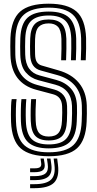

<svg xmlns="http://www.w3.org/2000/svg" viewBox="-20 -829 522 1030"><path d="M241.5 -75.5Q193 -75.5 170.1 -99.2Q147.2 -123 145 -180Q144 -209 144.6 -240.8Q145.2 -272.5 147.2 -297.2H173.5Q171.8 -272.5 171 -243Q170.2 -213.5 171.5 -180.5Q173 -134.8 189.8 -115.6Q206.5 -96.5 241.5 -96.5Q277.5 -96.5 294 -116.2Q310.5 -136 312.5 -181Q313.8 -209.2 313.9 -225.5Q314 -241.8 313.2 -259.2Q311.2 -311 265.2 -323.2L174 -347.5Q109 -364.8 73.5 -411.2Q38 -457.8 36 -534Q34.5 -581.2 36 -625Q40 -724 87.9 -766.6Q135.8 -809.2 241.2 -809.2Q341.8 -809.2 389.8 -767.8Q437.8 -726.2 441.8 -624.8Q442.5 -604.5 442 -569.1Q441.5 -533.8 440 -505.8H413.5Q415 -533.2 415.5 -567.6Q416 -602 415.2 -623.8Q411.8 -712.2 371.1 -750.1Q330.5 -788 241.2 -788Q150.8 -788 108.4 -750.6Q66 -713.2 62.5 -624Q61.8 -599.8 61.8 -578.4Q61.8 -557 62.2 -534.8Q66.2 -403.8 180 -373.2L271 -348.8Q302.5 -340.2 320.4 -318.5Q338.2 -296.8 339.8 -260.2Q340.5 -241 340.2 -223.4Q340 -205.8 339 -180.2Q336.5 -124.2 314 -99.9Q291.5 -75.5 241.5 -75.5ZM241.5 -33Q166.5 -33 130.9 -65.9Q95.2 -98.8 92.2 -178Q91.2 -207 91.9 -242Q92.5 -277 95 -297.2H121.2Q119 -275.5 118.2 -242.8Q117.5 -210 118.8 -178.8Q121.2 -111.5 150 -82.9Q178.8 -54.2 241.5 -54.2Q306.5 -54.2 334.6 -84Q362.8 -113.8 365.2 -179.2Q366.2 -201.5 366.6 -220.5Q367 -239.5 366.2 -261Q362.8 -351.8 276.5 -374.8L185.8 -398.8Q144.5 -409.8 117.5 -441.6Q90.5 -473.5 88.8 -535.8Q88 -561.2 88.1 -580.6Q88.2 -600 89 -623.5Q92 -701.5 128 -734.2Q164 -767 241.2 -767Q317.2 -767 351.5 -733.5Q385.8 -700 388.8 -622.8Q389.5 -602.2 389 -568.2Q388.5 -534.2 387 -505.8H360.8Q362 -535.5 362.5 -568.6Q363 -601.8 362.2 -622Q359.8 -689.8 330.8 -717.8Q301.8 -745.8 241.2 -745.8Q179.8 -745.8 148.9 -718.6Q118 -691.5 115.5 -623Q114.5 -598.5 114.6 -578.8Q114.8 -559 115.2 -536.5Q116.5 -488.8 136.1 -461.4Q155.8 -434 191.8 -424.5L282 -400.2Q330.2 -387.2 360.4 -353.8Q390.5 -320.2 392.8 -262.2Q393.5 -241.2 393.2 -223Q393 -204.8 391.8 -178.2Q388.8 -101.2 354.1 -67.1Q319.5 -33 241.5 -33ZM241.5 9.2Q140 9.2 91.6 -32.6Q43.2 -74.5 39.2 -176Q38.8 -192.5 38.6 -215.8Q38.5 -239 39.4 -261.2Q40.2 -283.5 42.8 -297.2H69Q66.2 -281.2 65.4 -246.2Q64.5 -211.2 65.8 -177Q69 -86.5 111.2 -49.2Q153.5 -12 241.5 -12Q332.5 -12 373.5 -50.4Q414.5 -88.8 418.2 -177Q419 -199.2 419.5 -219.4Q420 -239.5 419 -263.2Q416.5 -328 382.4 -368.8Q348.2 -409.5 287.5 -426.2L197.8 -451Q171 -458.2 156.9 -478.9Q142.8 -499.5 141.8 -537.2Q141 -561.2 141.1 -579.9Q141.2 -598.5 142 -622.2Q143.8 -676.5 167.1 -700.5Q190.5 -724.5 241.2 -724.5Q288.5 -724.5 311.1 -701.1Q333.8 -677.8 336 -621.5Q336.8 -600.5 336.2 -567.9Q335.8 -535.2 334.5 -505.8H308Q309.2 -536.5 309.8 -567.6Q310.2 -598.8 309.5 -620.8Q307.8 -667.8 290.6 -685.6Q273.5 -703.5 241.2 -703.5Q206.2 -703.5 188.1 -685.4Q170 -667.2 168.2 -619.5Q167 -581.5 168.2 -538.2Q168.8 -510 177.9 -496.1Q187 -482.2 203.8 -477.5L293 -451.8Q364.2 -431.8 403.5 -384.1Q442.8 -336.5 445.5 -264.2Q446.5 -243.5 446 -220.1Q445.5 -196.8 444.8 -176Q440.5 -76.8 393.5 -33.8Q346.5 9.2 241.5 9.2ZM267.8 21.5H286.8L291 55Q299.2 121.5 269.9 151Q240.5 180.5 165 180.5H141.5V159H165Q229 159 254 134.5Q279 110 272 55ZM197.5 21.5H214.8L219 46.5Q223.5 71.8 210.8 83.2Q198 94.8 165 94.8H141.5V74H165Q186.5 74 194.8 67.5Q203 61 201 46.5ZM231.8 21.5H250.8L255 50.8Q261.8 96.8 240.6 117.1Q219.5 137.5 165 137.5H141.5V116H165Q208 116 224.6 100.8Q241.2 85.5 236 50.8Z"/></svg>

Font: Big Shoulders Inline Text ExtraBold
Style: Regular
Weight: 800
Designer: Patric King
Foundry: XO Type Co
Version: Version 1.000